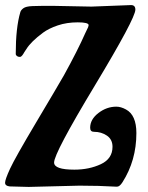

<svg xmlns="http://www.w3.org/2000/svg" viewBox="-22 -728 583 756"><path d="M338 -702 494 -708Q511 -708 511 -690Q511 -656 351 -390.5Q191 -125 191 -88Q191 -60 271 -60Q329 -60 375 -81.5Q421 -103 421 -150Q421 -179 399 -194Q377 -209 348 -209Q333 -209 333 -225Q333 -258 365.5 -283Q398 -308 436 -308Q454 -308 474 -297Q515 -275 515 -204Q515 -96 460 -10Q449 7 439 7H435Q368 3 291 3L91 8L16 6Q-2 4 -2 -8.5Q-2 -21 17.5 -63.5Q37 -106 121.5 -248Q206 -390 230 -432Q284 -530 314 -598L325 -621Q327 -627 327 -629Q327 -640 284 -640Q241 -640 205.5 -628Q170 -616 147 -599Q100 -564 82 -535L74 -523Q65 -506 58 -504H55Q49 -504 44.5 -507.5Q40 -511 40 -516Q40 -619 58 -680Q60 -688 70 -695.5Q80 -703 105.5 -704Q131 -705 184 -705Z"/></svg>

Font: Aladin
Style: Regular
Weight: 400
Designer: Angel Koziupa and Alejandro Paul
Foundry: Angel Koziupa and Alejandro Paul
Version: Version 1.000